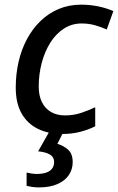

<svg xmlns="http://www.w3.org/2000/svg" viewBox="-20 -568 509 828"><path d="M247.1 9.8Q188.5 9.8 143.3 -12.5Q98.1 -34.7 73 -78.9Q47.9 -123 47.9 -190.4Q47.9 -248 60.1 -301.3Q72.3 -354.5 96.2 -399.2Q120.1 -443.8 154.5 -477.3Q189 -510.7 233.2 -529.3Q277.3 -547.9 330.1 -547.9Q368.2 -547.9 403.8 -540.5Q439.5 -533.2 468.8 -520L440.4 -440.9Q418.5 -450.7 391.1 -458.7Q363.8 -466.8 332 -466.8Q290 -466.8 255.9 -444.8Q221.7 -422.9 197.5 -384.8Q173.3 -346.7 160.2 -297.6Q147 -248.5 147 -194.3Q147 -155.8 160.6 -127.9Q174.3 -100.1 199.7 -85.2Q225.1 -70.3 260.3 -70.3Q296.4 -70.3 327.9 -80.6Q359.4 -90.8 390.6 -105.5V-23.4Q361.8 -8.8 326.2 0.5Q290.5 9.8 247.1 9.8ZM147.5 240.2Q131.8 240.2 117.7 238Q103.5 235.8 94.7 233.4V176.3Q104.5 178.7 116.5 180.4Q128.4 182.1 138.7 182.1Q162.6 182.1 179.4 176.3Q196.3 170.4 204.8 158.9Q213.4 147.5 213.4 130.4Q213.4 109.4 195.6 98.6Q177.7 87.9 144.5 84.5L192.4 0H253.9L227.5 52.2Q252.9 59.6 273.2 77.1Q293.5 94.7 293.5 131.3Q293.5 162.1 276.9 186.8Q260.3 211.4 227.8 225.8Q195.3 240.2 147.5 240.2Z"/></svg>

Font: Open Sans Medium
Style: Italic
Weight: 500
Italic angle: -12°
Designer: Monotype Design Team
Foundry: Monotype Imaging Inc.
Version: Version 3.000